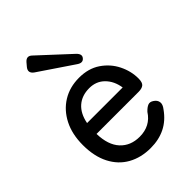

<svg xmlns="http://www.w3.org/2000/svg" viewBox="-219 -848 961 961"><g transform="rotate(-45 261.0 -367.5)"><path d="M271 11Q203 11 151 -18Q99 -47 70 -103.5Q41 -160 41 -240Q41 -317 70 -373.5Q99 -430 149.5 -461Q200 -492 266 -492Q332 -492 378.5 -460.5Q425 -429 449.5 -380Q474 -331 474 -279Q474 -250 462 -240.5Q450 -231 427 -231H129Q131 -151 169.5 -109.5Q208 -68 272 -68Q348 -68 387 -129Q403 -146 417 -151.5Q431 -157 447 -146Q464 -135 466.5 -118Q469 -101 453 -81Q420 -34 374.5 -11.5Q329 11 271 11ZM134 -303H386Q378 -355 346 -387Q314 -419 265 -419Q213 -419 179 -389.5Q145 -360 134 -303ZM348 -547Q333 -529 308 -546L126 -669Q99 -689 119 -714L135 -733Q157 -758 180 -735L341 -586Q363 -564 348 -547Z"/></g></svg>

Font: Zen Maru Gothic Medium
Style: Regular
Weight: 500
Designer: Yoshimichi Ohira
Foundry: Positype
Version: Version 1.001